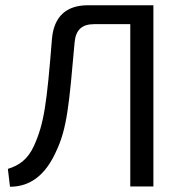

<svg xmlns="http://www.w3.org/2000/svg" viewBox="-20 -710 691 731"><path d="M564 -690H315C232 -690 186 -647 178 -564C158 -314 148 -240 109 -154C85 -102 52 -80 10 -67L18 1C98 1 154 -47 192 -130C236 -220 243 -313 264 -548C268 -596 292 -618 338 -618H476V0H564Z"/></svg>

Font: SnT
Style: Regular
Weight: 400
Designer: Natanael Gama
Version: Version 1.001;PS 001.001;hotconv 1.0.70;makeotf.lib2.5.58329